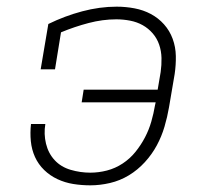

<svg xmlns="http://www.w3.org/2000/svg" viewBox="-20 -548 640 576"><path d="M251 8Q225 8 200 4Q175 0 152.5 -10.5Q130 -21 112.5 -38Q95 -55 85 -77Q75 -99 72.5 -124.5Q70 -150 73 -176H116Q111 -146 118 -117Q125 -88 144 -67.5Q163 -47 192 -38.5Q221 -30 251 -30Q276 -30 301 -36.5Q326 -43 348 -57.5Q370 -72 386.5 -92.5Q403 -113 415 -136Q427 -159 434 -183.5Q441 -208 445 -232L447 -241H225L231 -279H453L462 -332Q465 -353 464.5 -374Q464 -395 457.5 -414Q451 -433 438 -448Q425 -463 408 -472.5Q391 -482 370.5 -486Q350 -490 329 -490Q288 -490 246 -479Q204 -468 163 -451L145 -340H102L125 -476Q174 -500 226.5 -514Q279 -528 330 -528Q357 -528 383.5 -523Q410 -518 432.5 -506Q455 -494 472 -475Q489 -456 498 -431.5Q507 -407 507.5 -380Q508 -353 504 -326L487 -226Q482 -197 473.5 -168Q465 -139 450.5 -112Q436 -85 414.5 -61.5Q393 -38 366.5 -22Q340 -6 310 1Q280 8 251 8Z"/></svg>

Font: Iosevka Etoile Extralight
Style: Italic
Weight: 200
Italic angle: -9°
Designer: Belleve Invis
Foundry: Belleve Invis
Version: Version 22.1.2; ttfautohint (v1.8.4)